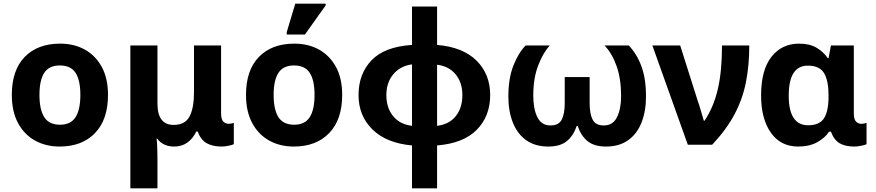

<svg xmlns="http://www.w3.org/2000/svg" viewBox="-20 -796 4818 1056"><path d="M574 -274Q574 -138 502.5 -64Q431 10 308 10Q232 10 172.5 -23Q113 -56 79 -119.5Q45 -183 45 -274Q45 -410 116 -483Q187 -556 311 -556Q388 -556 447 -523Q506 -490 540 -427.5Q574 -365 574 -274ZM197 -274Q197 -193 223.5 -151.5Q250 -110 310 -110Q369 -110 395.5 -151.5Q422 -193 422 -274Q422 -355 395.5 -395.5Q369 -436 309 -436Q250 -436 223.5 -395.5Q197 -355 197 -274Z M697 240V-546H846V-227Q846 -109 935 -109Q998 -109 1022.5 -155.5Q1047 -202 1047 -289V-546H1196V-173Q1196 -139 1208.5 -127Q1221 -115 1237 -115Q1244 -115 1253 -117Q1262 -119 1266 -120V-3Q1259 1 1237.5 5.5Q1216 10 1199 10Q1149 10 1116.5 -8.5Q1084 -27 1067 -73H1060Q1019 10 938 10Q877 10 844 -34H841Q843 -24 844 -2.5Q845 19 845.5 42.5Q846 66 846 84V240Z M1862 -274Q1862 -138 1790.5 -64Q1719 10 1596 10Q1520 10 1460.5 -23Q1401 -56 1367 -119.5Q1333 -183 1333 -274Q1333 -410 1404 -483Q1475 -556 1599 -556Q1676 -556 1735 -523Q1794 -490 1828 -427.5Q1862 -365 1862 -274ZM1485 -274Q1485 -193 1511.5 -151.5Q1538 -110 1598 -110Q1657 -110 1683.5 -151.5Q1710 -193 1710 -274Q1710 -355 1683.5 -395.5Q1657 -436 1597 -436Q1538 -436 1511.5 -395.5Q1485 -355 1485 -274ZM1557 -606V-619L1604 -776H1771V-766L1657 -606Z M2246 240V4Q2105 -9 2028.5 -84Q1952 -159 1952 -273Q1952 -390 2023.5 -464.5Q2095 -539 2246 -549V-760H2384V-549Q2526 -537 2601 -462.5Q2676 -388 2676 -273Q2676 -158 2603 -83Q2530 -8 2384 4V240ZM2246 -104V-442Q2181 -433 2143 -387.5Q2105 -342 2105 -273Q2105 -203 2142 -157.5Q2179 -112 2246 -104ZM2384 -104Q2451 -112 2487 -157.5Q2523 -203 2523 -273Q2523 -342 2486 -387Q2449 -432 2384 -440Z M2996 10Q2923 10 2874 -25Q2825 -60 2800.5 -122.5Q2776 -185 2776 -265Q2776 -365 2803.5 -435Q2831 -505 2871 -546H3004Q2967 -506 2940 -436Q2913 -366 2913 -270Q2913 -197 2935.5 -151.5Q2958 -106 3008 -106Q3053 -106 3069.5 -138Q3086 -170 3086 -228V-372H3223V-228Q3223 -170 3239.5 -138Q3256 -106 3301 -106Q3351 -106 3373.5 -151.5Q3396 -197 3396 -268Q3396 -361 3372 -430.5Q3348 -500 3305 -546H3438Q3483 -499 3508 -431Q3533 -363 3533 -265Q3533 -185 3508.5 -122.5Q3484 -60 3435 -25Q3386 10 3313 10Q3249 10 3212.5 -19Q3176 -48 3157 -103H3152Q3133 -48 3096.5 -19Q3060 10 2996 10Z M3763 0 3568 -546H3721L3817 -243Q3825 -221 3835 -186.5Q3845 -152 3851 -132H3855Q3905 -207 3928 -305.5Q3951 -404 3951 -546H4101Q4101 -438 4083 -345.5Q4065 -253 4020.5 -168.5Q3976 -84 3897 0Z M4370 10Q4273 10 4219.5 -66.5Q4166 -143 4166 -271Q4166 -411 4223 -483.5Q4280 -556 4375 -556Q4433 -556 4471 -533.5Q4509 -511 4533 -476H4537L4550 -546H4676V-173Q4676 -139 4688.5 -127Q4701 -115 4717 -115Q4724 -115 4733 -117Q4742 -119 4746 -120V-3Q4739 1 4717.5 5.5Q4696 10 4679 10Q4629 10 4598 -8Q4567 -26 4550 -72H4540Q4518 -38 4475 -14Q4432 10 4370 10ZM4425 -107Q4487 -107 4512 -145.5Q4537 -184 4537 -266V-272Q4537 -352 4512.5 -393.5Q4488 -435 4423 -435Q4318 -435 4318 -270Q4318 -107 4425 -107Z"/></svg>

Font: RS Noto Sans
Style: Bold
Weight: 700
Designer: Monotype Design Team
Foundry: Monotype Imaging Inc.
Version: Version 3.10